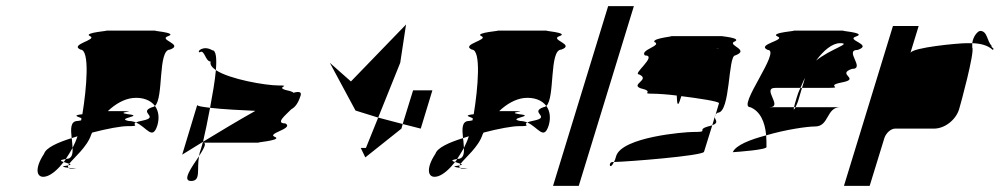

<svg xmlns="http://www.w3.org/2000/svg" viewBox="-20 -795 3264 627"><path d="M124 -293C90 -242 99 -208 134 -220C151 -226 170 -243 188 -266C178 -269 172 -272 195 -276C202 -287 210 -299 217 -312C216 -322 216 -333 214 -344C166 -329 130 -312 124 -293ZM243 -633C274 -633 263 -507 249 -422C213 -418 236 -414 246 -409C245 -407 246 -404 245 -402C243 -401 238 -401 234 -400C209 -400 211 -373 214 -344C221 -346 226 -348 233 -350C229 -337 223 -324 217 -312C218 -292 215 -276 196 -276H195C193 -272 191 -269 188 -266C193 -264 202 -262 206 -260C221 -280 265 -315 278 -356L281 -362C330 -375 376 -383 395 -383C443 -383 408 -387 424 -395C417 -398 408 -400 400 -400C356 -409 454 -416 398 -422C350 -429 439 -432 381 -432H332C357 -456 386 -472 414 -475C446 -478 472 -468 486 -449C515 -475 495 -633 535 -633C582 -650 495 -665 529 -677C564 -689 465 -695 490 -695H324C349 -695 248 -689 274 -677C300 -665 205 -650 243 -633ZM198 -254C175 -251 189 -249 204 -247C202 -249 201 -252 203 -255C202 -255 200 -254 198 -254ZM203 -255C214 -257 211 -258 206 -260C204 -258 204 -257 203 -255ZM204 -247C206 -245 210 -244 218 -244C241 -244 221 -245 204 -247ZM424 -395C460 -379 478 -335 494 -386C501 -410 498 -433 486 -449C483 -447 480 -445 477 -445C429 -428 504 -413 445 -401C434 -399 428 -397 424 -395Z M632 -624C648 -636 650 -594 668 -594C665 -584 672 -575 685 -566C688 -604 686 -631 673 -631C645 -648 621 -627 632 -624ZM575 -290C575 -290 602 -307 643 -332C650 -361 658 -401 666 -443C642 -446 626 -448 624 -452ZM685 -566C682 -531 674 -486 666 -443C707 -438 771 -435 814 -433C755 -400 691 -361 643 -332C639 -316 634 -303 632 -296C631 -292 631 -289 630 -285C645 -309 657 -329 643 -329H831C796 -329 899 -335 880 -347C844 -359 942 -374 912 -392C877 -392 914 -420 931 -438C944 -445 954 -458 962 -484C965 -495 956 -497 938 -492C937 -494 933 -496 926 -498C866 -510 941 -516 888 -516C848 -516 730 -536 685 -566ZM604 -204C637 -204 622 -241 630 -285C606 -249 573 -204 604 -204Z M1057 -590 1141 -434 1215 -411 1287 -590 1306 -715 1126 -529ZM1158 -312 1173 -281 1291 -375 1295 -390 1215 -411 1175 -312ZM1295 -390 1354 -375 1392 -500H1329Z M1402 -293C1368 -242 1377 -208 1412 -220C1429 -226 1448 -243 1466 -266C1456 -269 1450 -272 1473 -276C1480 -287 1488 -299 1495 -312C1494 -322 1494 -333 1492 -344C1444 -329 1408 -312 1402 -293ZM1521 -633C1552 -633 1541 -507 1527 -422C1491 -418 1514 -414 1524 -409C1523 -407 1524 -404 1523 -402C1521 -401 1516 -401 1512 -400C1487 -400 1489 -373 1492 -344C1499 -346 1504 -348 1511 -350C1507 -337 1501 -324 1495 -312C1496 -292 1493 -276 1474 -276H1473C1471 -272 1469 -269 1466 -266C1471 -264 1480 -262 1484 -260C1499 -280 1543 -315 1556 -356L1559 -362C1608 -375 1654 -383 1673 -383C1721 -383 1686 -387 1702 -395C1695 -398 1686 -400 1678 -400C1634 -409 1732 -416 1676 -422C1628 -429 1717 -432 1659 -432H1610C1635 -456 1664 -472 1692 -475C1724 -478 1750 -468 1764 -449C1793 -475 1773 -633 1813 -633C1860 -650 1773 -665 1807 -677C1842 -689 1743 -695 1768 -695H1602C1627 -695 1526 -689 1552 -677C1578 -665 1483 -650 1521 -633ZM1476 -254C1453 -251 1467 -249 1482 -247C1480 -249 1479 -252 1481 -255C1480 -255 1478 -254 1476 -254ZM1481 -255C1492 -257 1489 -258 1484 -260C1482 -258 1482 -257 1481 -255ZM1482 -247C1484 -245 1488 -244 1496 -244C1519 -244 1499 -245 1482 -247ZM1702 -395C1738 -379 1756 -335 1772 -386C1779 -410 1776 -433 1764 -449C1761 -447 1758 -445 1755 -445C1707 -428 1782 -413 1723 -401C1712 -399 1706 -397 1702 -395Z M1786 -188H1870L2050 -775H1966Z M2067 -552C2105 -535 2039 -520 2071 -507C2122 -495 2069 -489 2111 -489C2126 -489 2159 -487 2190 -483C2191 -457 2193 -442 2202 -472L2205 -481C2261 -474 2328 -464 2328 -458L2317 -421C2319 -423 2320 -425 2324 -427C2366 -427 2357 -614 2381 -614C2429 -632 2359 -646 2376 -658C2410 -671 2330 -677 2338 -677H2168C2193 -677 2109 -671 2117 -658C2144 -646 2068 -632 2086 -614C2129 -614 2043 -552 2067 -552ZM1981 -266C1965 -266 1971 -236 1985 -266ZM1985 -266C2032 -267 2271 -286 2279 -299L2306 -386C2303 -385 2297 -383 2292 -382C2251 -370 2301 -364 2242 -364C2217 -364 2011 -348 1992 -285C1990 -277 1988 -271 1985 -266ZM2319 -636C2321 -637 2324 -637 2326 -637C2332 -637 2328 -637 2319 -636ZM2306 -386C2329 -394 2315 -403 2314 -413ZM2314 -413 2317 -421C2315 -418 2314 -416 2314 -413Z M2373 -298C2387 -299 2490 -306 2483 -316C2483 -329 2483 -341 2482 -353C2429 -339 2383 -321 2373 -298ZM2430 -445C2462 -432 2478 -398 2482 -353C2546 -372 2616 -382 2642 -382C2688 -382 2678 -445 2724 -445H2578C2574 -437 2570 -433 2573 -445H2493C2539 -445 2466 -508 2512 -508H2594C2599 -519 2603 -530 2609 -541L2599 -508H2680C2743 -508 2669 -514 2730 -526C2792 -538 2710 -552 2762 -570C2808 -570 2735 -632 2781 -632C2833 -650 2739 -664 2776 -676C2814 -689 2709 -695 2737 -695H2569C2597 -695 2490 -689 2519 -676C2549 -664 2448 -650 2487 -632C2533 -632 2385 -445 2430 -445ZM2581 -474C2577 -460 2574 -451 2573 -445H2578C2582 -453 2586 -464 2586 -464L2599 -508H2594C2588 -496 2584 -485 2581 -474ZM2645 -597C2669 -630 2698 -654 2723 -654C2765 -654 2691 -635 2645 -597Z M2736 -188H2820L2868 -344C2873 -360 2889 -375 2903 -375H3030C3065 -375 3101 -403 3112 -438C3117 -454 3164 -627 3155 -640V-654H3137C3109 -654 2959 -640 2953 -622L2980 -710H2896ZM3155 -654C3183 -653 3206 -647 3222 -632C3230 -638 3216 -638 3218 -646C3203 -660 3205 -694 3181 -694C3174 -694 3158 -678 3155 -654Z"/></svg>

Font: bitstorm
Style: excnobl
Weight: 400
Version: Version 0.2